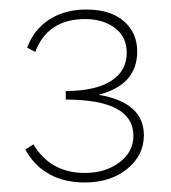

<svg xmlns="http://www.w3.org/2000/svg" viewBox="-20 -782 358 403"><path d="M187 -583Q282 -567 282 -498Q282 -456 247 -427.5Q212 -399 158 -399Q72 -399 33 -468L50 -479Q86 -419 158 -419Q201 -419 230.5 -441Q260 -463 260 -497Q260 -573 118 -573V-591Q180 -591 213 -612Q246 -633 246 -671Q246 -705 221 -723.5Q196 -742 159 -742Q80 -742 54 -673L37 -682Q51 -720 83.5 -741Q116 -762 161 -762Q212 -762 240 -737.5Q268 -713 268 -674Q268 -604 187 -583Z"/></svg>

Font: EauTestInfant Extralight
Style: Regular
Weight: 250
Designer: Christian Thalmann (Catharsis Fonts)
Version: Version 0.001;PS 000.001;hotconv 1.0.88;makeotf.lib2.5.64775